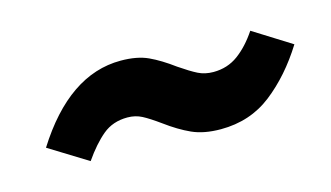

<svg xmlns="http://www.w3.org/2000/svg" viewBox="-37 -484 567 329"><g transform="rotate(-15 247.0 -319.0)"><path d="M229 -276Q211 -289 199.5 -295Q188 -301 174 -301Q148 -301 130 -286Q112 -271 94 -245L26 -287Q96 -398 188 -398Q217 -398 236.5 -389Q256 -380 279 -363Q298 -350 310 -344Q322 -338 337 -338Q362 -338 381 -352Q400 -366 416 -390L483 -348Q453 -300 414.5 -270Q376 -240 324 -240Q294 -240 273 -249.5Q252 -259 229 -276Z"/></g></svg>

Font: FiraGO Medium
Style: Italic
Weight: 500
Italic angle: -8°
Designer: bBox Type GmbH
Foundry: bBox Type GmbH
Version: Version 1.001